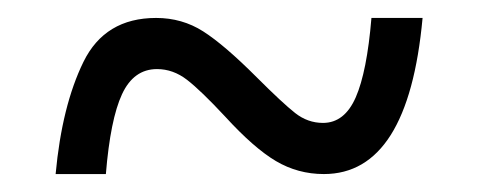

<svg xmlns="http://www.w3.org/2000/svg" viewBox="-20 -464 532 214"><path d="M154 -444Q183 -444 206.5 -429Q230 -414 266 -378Q295 -349 309 -338Q323 -327 340 -327Q364 -327 376.5 -355.5Q389 -384 394 -444H451Q435 -270 341 -270Q312 -270 287.5 -284.5Q263 -299 231 -334Q204 -363 188.5 -375Q173 -387 155 -387Q129 -387 116 -359Q103 -331 98 -270H42Q49 -346 73 -395Q97 -444 154 -444Z"/></svg>

Font: Noto Serif Narrow
Style: Regular
Weight: 400
Width: 4
Designer: Monotype Design Team
Foundry: Monotype Imaging Inc.
Version: Version 1.001